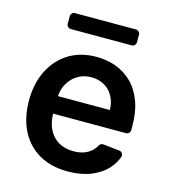

<svg xmlns="http://www.w3.org/2000/svg" viewBox="-110 -816 813 915"><g transform="rotate(15 296.5 -358.0)"><path d="M166.2 -23.4Q106.5 -58.2 74.6 -120.7Q42.6 -184.3 42.6 -269.5Q42.6 -354 74.9 -417.3Q107.2 -481.5 164.8 -517Q222.7 -552.6 300.8 -552.6Q351.2 -552.6 396.3 -536.6Q441.4 -519.9 475.9 -486.5Q510.3 -453.1 530.2 -400.6Q550.1 -348.4 550.1 -277V-258.2Q550.1 -249.6 544 -243.6Q538 -237.6 529.5 -237.6H170.1Q170.8 -191.8 187.5 -159.4Q205.3 -125 236.2 -107.2Q267.8 -89.5 309.3 -89.5Q337.7 -89.5 360.1 -97.3Q383.2 -105.8 399.5 -121.1Q411.9 -133.2 419 -147Q421.9 -152.7 427.7 -155.7Q433.6 -158.7 440 -158L519.9 -149.1Q528.1 -148.4 533.2 -142.4Q538.4 -136.4 538.4 -128.6Q538.4 -124.3 536.9 -121.1Q524.9 -89.5 501.8 -63.2Q469.8 -28.1 420.5 -8.5Q371.1 10.7 307.5 10.7Q225.5 10.7 166.2 -23.4ZM426.8 -324.2Q426.1 -361.2 410.9 -389.9Q395.6 -419 367.5 -435.7Q339.1 -452.4 302.6 -452.4Q263.5 -452.4 233.3 -433.6Q203.8 -414.8 187.1 -383.9Q172.6 -356.9 170.5 -324.2ZM447.1 -727.3H147Q138.5 -727.3 132.5 -721.2Q126.4 -715.2 126.4 -706.7V-669.4Q126.4 -660.9 132.5 -654.8Q138.5 -648.8 147 -648.8H447.1Q455.6 -648.8 461.8 -654.8Q468 -660.9 468 -669.4V-706.7Q468 -715.2 461.8 -721.2Q455.6 -727.3 447.1 -727.3Z"/></g></svg>

Font: DeltaSans SemiBold
Style: Regular
Weight: 600
Designer: Rasmus Andersson
Foundry: rsms
Version: Version 3.012